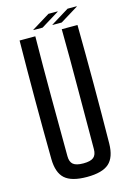

<svg xmlns="http://www.w3.org/2000/svg" viewBox="-134 -965 708 1038"><g transform="rotate(-15 220.0 -446.0)"><path d="M220 7Q134 7 96.5 -26.5Q59 -60 58 -137Q56 -304 56 -468.5Q56 -633 58 -800H146Q144 -633 144.5 -464.5Q145 -296 146 -129Q146 -97 163 -83Q180 -69 220 -69Q260 -69 277 -83Q294 -97 294 -129Q294 -296 295 -464.5Q296 -633 294 -800H382Q384 -633 384 -468.5Q384 -304 382 -137Q381 -60 343.5 -26.5Q306 7 220 7ZM303 -835H252V-837L353 -899H404V-897ZM145 -835V-837L246 -899H297V-897L196 -835Z"/></g></svg>

Font: Big Shoulders Text Medium
Style: Regular
Weight: 500
Designer: Patric King
Foundry: XO Type Co
Version: Version 1.000; ttfautohint (v1.8.2)